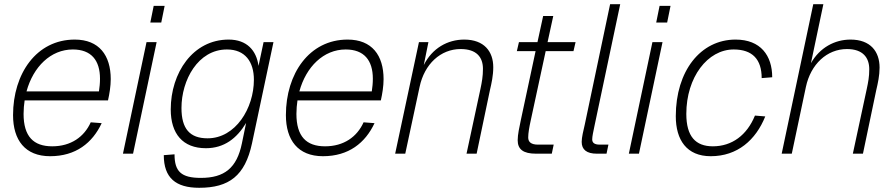

<svg xmlns="http://www.w3.org/2000/svg" viewBox="-20 -730 4258 912"><path d="M218 12C340 12 419 -51 463 -145L411 -149C380 -80 317 -35 228 -35C139 -35 92 -82 92 -189C92 -211 94 -233 97 -253H493C500 -284 506 -321 506 -354C506 -467 451 -542 335 -542C153 -542 42 -380 42 -183C42 -65 99 12 218 12ZM326 -495C413 -495 455 -444 455 -356C455 -335 453 -316 450 -296H106C138 -413 221 -495 326 -495Z M694 -623H746L762 -702H710ZM564 0H612L724 -530H676Z M926 162C1068 162 1144 105 1177 -49L1279 -530H1232L1208 -417C1198 -490 1153 -542 1066 -542C896 -542 791 -384 791 -210C791 -95 848 -26 958 -26C1045 -26 1105 -73 1149 -146L1129 -49C1105 68 1046 115 934 115C841 115 809 85 809 3L758 7C758 115 815 162 926 162ZM966 -73C881 -73 842 -119 842 -217C842 -349 920 -495 1058 -495C1144 -495 1186 -437 1186 -351C1186 -216 1099 -73 966 -73Z M1514 12C1636 12 1715 -51 1759 -145L1707 -149C1676 -80 1613 -35 1524 -35C1435 -35 1388 -82 1388 -189C1388 -211 1390 -233 1393 -253H1789C1796 -284 1802 -321 1802 -354C1802 -467 1747 -542 1631 -542C1449 -542 1338 -380 1338 -183C1338 -65 1395 12 1514 12ZM1622 -495C1709 -495 1751 -444 1751 -356C1751 -335 1749 -316 1746 -296H1402C1434 -413 1517 -495 1622 -495Z M1857 0H1905L1973 -317C1996 -426 2073 -497 2168 -497C2244 -497 2274 -458 2274 -403C2274 -367 2269 -340 2262 -307L2196 0H2244L2307 -301C2315 -335 2323 -371 2323 -411C2323 -485 2280 -542 2185 -542C2106 -542 2033 -501 1993 -421L2015 -530H1970Z M2526 0H2601L2610 -43H2536C2502 -43 2489 -56 2489 -77C2489 -98 2494 -126 2501 -158L2572 -487H2704L2714 -530H2581L2608 -654H2560L2533 -530H2445L2435 -487H2524L2454 -160C2447 -126 2439 -91 2439 -64C2439 -21 2465 0 2526 0Z M2815 0H2861L2870 -43H2829C2802 -43 2793 -53 2793 -68C2793 -82 2798 -104 2804 -133L2926 -710H2878L2758 -140C2751 -110 2743 -77 2743 -56C2743 -19 2767 0 2815 0Z M3097 -623H3149L3165 -702H3113ZM2967 0H3015L3127 -530H3079Z M3356 12C3483 12 3570 -65 3615 -177L3566 -181C3528 -88 3457 -35 3366 -35C3284 -35 3240 -82 3240 -189C3240 -363 3341 -495 3465 -495C3554 -495 3598 -448 3598 -359L3648 -363C3648 -466 3593 -542 3474 -542C3307 -542 3190 -392 3190 -178C3190 -65 3242 12 3356 12Z M3693 0H3741L3808 -317C3831 -425 3908 -497 4003 -497C4079 -497 4109 -456 4109 -401C4109 -365 4104 -340 4097 -307L4031 0H4079L4142 -301C4150 -335 4158 -371 4158 -409C4158 -485 4115 -542 4020 -542C3945 -542 3874 -504 3832 -430L3891 -710H3843Z"/></svg>

Font: Geist ExtraLight
Style: Italic
Weight: 200
Italic angle: -12°
Designer: Basement.studio, Andrés Briganti, Mateo Zaragoza
Foundry: Basement.studio, Vercel, Andrés Briganti, Guido Ferreyra, Mateo Zaragoza
Version: Version 1.500